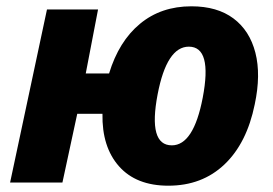

<svg xmlns="http://www.w3.org/2000/svg" viewBox="-20 -579 867 609"><path d="M12 0 129 -549H291L252 -346H326Q357 -448 424 -503.5Q491 -559 587 -559Q669 -559 720.5 -520.5Q772 -482 790 -412Q808 -342 788 -248Q763 -125 692 -57.5Q621 10 514 10Q412 10 357.5 -51.5Q303 -113 305 -218H225L178 0ZM525 -118Q594 -118 623 -269Q654 -431 579 -431Q509 -431 480 -280Q449 -118 525 -118Z"/></svg>

Font: Noto Sans ExtraBold
Style: Italic
Weight: 800
Italic angle: -12°
Designer: Monotype Design Team
Foundry: Monotype Imaging Inc.
Version: Version 2.013; ttfautohint (v1.8.4.7-5d5b)